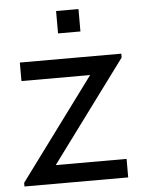

<svg xmlns="http://www.w3.org/2000/svg" viewBox="-53 -793 638 837"><g transform="rotate(-5 265.5 -375.0)"><path d="M322 -652H224V-750H322ZM474 0H20V-16L347.5 -459H47V-540H491V-523L164 -81H474Z"/></g></svg>

Font: CCSD_manrope Medium
Style: Regular
Weight: 500
Designer: Mikhail Sharanda
Foundry: Mikhail Sharanda
Version: Version 4.503